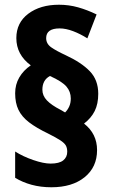

<svg xmlns="http://www.w3.org/2000/svg" viewBox="-20 -782 476 811"><path d="M44 -388Q44 -425 61.5 -455Q79 -485 110 -506Q49 -551 49 -621Q49 -686 99.5 -724Q150 -762 229 -762Q271 -762 310 -751Q349 -740 388 -721L349 -620Q319 -639 288.5 -650.5Q258 -662 232 -662Q175 -662 175 -621Q175 -597 196.5 -582Q218 -567 257 -549Q324 -518 359.5 -481Q395 -444 395 -386Q395 -343 380 -313Q365 -283 335 -260Q390 -217 390 -148Q390 -76 337.5 -33.5Q285 9 197 9Q152 9 113.5 -1.5Q75 -12 44 -31V-142Q77 -121 120.5 -106Q164 -91 194 -91Q230 -91 247 -104.5Q264 -118 264 -141Q264 -157 258 -167.5Q252 -178 234.5 -189.5Q217 -201 183 -218Q133 -242 102.5 -265.5Q72 -289 58 -318Q44 -347 44 -388ZM159 -403Q159 -378 178 -358Q197 -338 236 -318L255 -307Q266 -318 272.5 -332.5Q279 -347 279 -366Q279 -395 260.5 -416.5Q242 -438 191 -461Q159 -444 159 -403Z"/></svg>

Font: Noto Sans Kannada Condensed ExtraBold
Style: Regular
Weight: 800
Width: 3
Designer: Jelle Bosma - Monotype Design Team
Foundry: Monotype Imaging Inc.
Version: Version 2.005; ttfautohint (v1.8.4.7-5d5b)